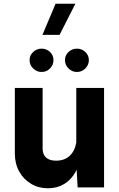

<svg xmlns="http://www.w3.org/2000/svg" viewBox="-20 -1011 640 1036"><path d="M279.8 -990.7 209 -822.8H301.3L386.7 -990.7ZM139.6 -686.5Q139.6 -660.6 158.9 -641.6Q178.2 -622.6 204.6 -622.6Q231 -622.6 249.8 -641.6Q268.6 -660.6 268.6 -686.5Q268.6 -712.4 249.8 -730.5Q231 -748.5 204.6 -748.5Q178.2 -748.5 158.9 -730.5Q139.6 -712.4 139.6 -686.5ZM330.6 -686.5Q330.6 -660.6 349.6 -641.6Q368.7 -622.6 395 -622.6Q421.4 -622.6 440.4 -641.6Q459.5 -660.6 459.5 -686.5Q459.5 -712.4 440.4 -730.5Q421.4 -748.5 395 -748.5Q368.7 -748.5 349.6 -730.5Q330.6 -712.4 330.6 -686.5ZM391.6 -536.6V-129.4L398.9 0H541.5V-536.6ZM60.1 -182.1Q60.1 -127.9 83.5 -85.7Q106.9 -43.5 147.5 -19.3Q188 4.9 238.8 4.9Q288.1 4.9 326.2 -18.1Q364.3 -41 387.2 -82.8Q410.2 -124.5 413.1 -181.2L391.6 -240.7Q382.3 -192.9 354 -168.5Q325.7 -144 282.7 -144Q248 -144 229 -160.4Q210 -176.8 210 -210V-536.6H60.1Z"/></svg>

Font: Estedad-FD-VF Thin
Style: Regular
Weight: 100
Designer: Amin Abedi
Version: Version 5.0